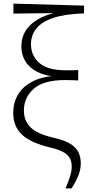

<svg xmlns="http://www.w3.org/2000/svg" viewBox="-20 -820 509 1060"><path d="M342 220Q358 182 367 153Q376 124 376 99Q376 77 368 58Q360 39 334.5 22.5Q309 6 256 -6Q148 -32 100.5 -77.5Q53 -123 53 -199Q53 -252 79 -297Q105 -342 160 -370.5Q215 -399 301 -402L300 -395Q231 -400 186 -423Q141 -446 119.5 -482.5Q98 -519 98 -562Q98 -642 157.5 -691Q217 -740 314 -755L306 -741V-748L54 -745V-800L444 -789V-746Q338 -743 273.5 -721Q209 -699 180 -662Q151 -625 151 -576Q151 -513 197 -472.5Q243 -432 342 -432Q354 -432 375 -432Q396 -432 412 -433V-376Q391 -377 371.5 -377.5Q352 -378 339 -378Q221 -378 166.5 -330Q112 -282 112 -210Q112 -152 149.5 -116Q187 -80 278 -59Q340 -45 371.5 -24Q403 -3 414.5 23.5Q426 50 426 82Q426 115 413.5 147Q401 179 375 220Z"/></svg>

Font: Noto Serif KR ExtraLight
Style: Regular
Weight: 200
Designer: Ryoko NISHIZUKA 西塚涼子 (kana & ideographs); Frank Grießhammer (Latin, Greek & Cyrillic); Wenlong ZHANG 张文龙 (bopomofo); San
Foundry: Adobe
Version: Version 2.002-H1;hotconv 1.1.0;makeotfexe 2.6.0